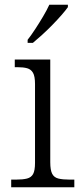

<svg xmlns="http://www.w3.org/2000/svg" viewBox="-20 -786 342 806"><path d="M27 0V-32H47Q76 -32 93.5 -36.5Q111 -41 119 -55.5Q127 -70 127 -102V-433Q127 -466 118.5 -480.5Q110 -495 94 -499.5Q78 -504 52 -504H42V-536H191V-105Q191 -72 199 -56.5Q207 -41 225 -36.5Q243 -32 272 -32H292V0ZM96 -619Q111 -638 128 -664Q145 -690 161 -717Q177 -744 187 -766H265V-756Q256 -743 238.5 -723Q221 -703 199.5 -681Q178 -659 156.5 -639.5Q135 -620 118 -606H96Z"/></svg>

Font: Noto Serif Khmer Light
Style: Regular
Weight: 300
Version: Version 2.003